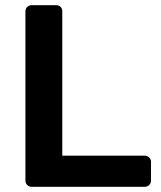

<svg xmlns="http://www.w3.org/2000/svg" viewBox="-20 -720 621 740"><path d="M102 0Q92 0 85 -7Q78 -14 78 -24V-676Q78 -687 85 -693.5Q92 -700 102 -700H196Q207 -700 213.5 -693.5Q220 -687 220 -676V-120H537Q548 -120 555 -113Q562 -106 562 -96V-24Q562 -14 555 -7Q548 0 537 0Z"/></svg>

Font: Rubik AZ
Style: Regular
Weight: 500
Designer: Hubert and Fischer
Foundry: Hubert & Fischer
Version: Version 2.000